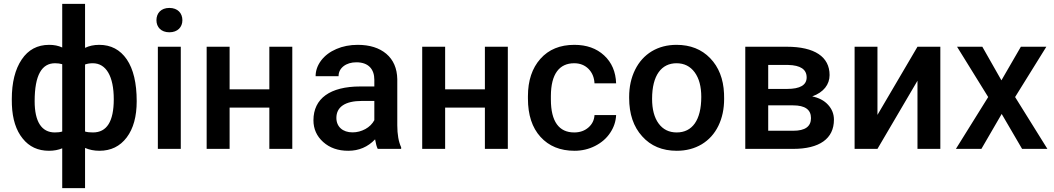

<svg xmlns="http://www.w3.org/2000/svg" viewBox="-20 -770 5452 993"><path d="M41.5 -227.5C44.4 -153.8 63 -95.7 97.2 -53.7C130.9 -11.2 176.3 9.8 233.4 9.8C259.3 9.8 281.7 5.4 301.8 -2.9V203.1H419.9V-4.9C442.4 4.9 467.3 9.8 494.1 9.8C553.7 9.8 600.6 -13.2 635.3 -59.1C669.9 -105 687 -167.5 687 -246.6C687 -340.3 669.9 -412.6 635.7 -462.9C601.1 -513.2 553.7 -538.1 493.2 -538.1C465.3 -538.1 440.9 -532.7 419.9 -522.5V-750H301.8V-524.4C281.7 -533.7 259.3 -538.1 234.4 -538.1C173.3 -538.1 126 -512.7 92.3 -462.4C58.1 -411.6 41 -343.3 41 -256.8ZM568.4 -256.8C568.4 -142.1 532.7 -85 460.9 -85C444.3 -85 430.7 -86.4 419.9 -89.8V-436.5C432.1 -440.9 445.3 -442.9 460 -442.9C528.8 -442.9 568.4 -375.5 568.4 -256.8ZM159.2 -246.6C159.2 -382.8 196.8 -442.9 264.6 -442.9C278.3 -442.9 290.5 -441.4 301.8 -438V-89.8C291 -86.4 278.3 -85 263.7 -85C194.8 -85 159.2 -141.1 159.2 -246.6Z M789.1 -665.5C789.1 -629.9 813 -603 856 -603C898.9 -603 923.3 -629.9 923.3 -665.5C923.3 -702.1 898.9 -729 856 -729C813 -729 789.1 -702.1 789.1 -665.5ZM915 -528.3H796.4V0H915Z M1491.7 -528.3H1373V-308.1H1167.5V-528.3H1048.8V0H1167.5V-213.4H1373V0H1491.7Z M2054.7 0V-8.3C2041.5 -36.6 2034.7 -74.7 2034.7 -122.1V-360.4C2033.7 -416.5 2014.6 -460.4 1978 -491.7C1941.4 -522.5 1892.1 -538.1 1830.1 -538.1C1789.6 -538.1 1752.4 -530.8 1719.7 -516.6C1686.5 -502.4 1660.2 -482.4 1641.1 -457.5C1622.1 -432.1 1612.3 -404.8 1612.3 -376H1731C1731 -397 1739.7 -414.1 1756.8 -427.7C1773.9 -440.9 1796.4 -447.8 1823.2 -447.8C1885.7 -447.8 1916 -412.1 1916 -357.4V-322.8H1843.3C1687.5 -322.8 1601.1 -260.7 1601.1 -147.9C1601.1 -103.5 1617.7 -65.9 1651.4 -35.6C1685.1 -5.4 1728 9.8 1781.2 9.8C1835.9 9.8 1882.3 -9.8 1919.9 -49.3C1923.8 -26.4 1928.2 -10.3 1933.6 0ZM1803.2 -85.4C1752.4 -85.4 1719.7 -114.7 1719.7 -160.2C1719.7 -216.3 1764.2 -248 1852.1 -248H1916V-148.4C1905.8 -129.4 1890.1 -113.8 1869.6 -102.5C1848.6 -91.3 1826.7 -85.4 1803.2 -85.4Z M2606.4 -528.3H2487.8V-308.1H2282.2V-528.3H2163.6V0H2282.2V-213.4H2487.8V0H2606.4Z M2949.7 -85C2871.6 -85 2829.1 -140.6 2829.1 -255.4V-274.4C2829.6 -387.7 2873 -442.9 2949.7 -442.9C2979.5 -442.9 3004.4 -433.1 3023.9 -413.6C3043 -394 3053.2 -369.1 3054.7 -338.9H3166.5C3164.6 -398.4 3144 -446.8 3104.5 -483.4C3064.9 -520 3013.7 -538.1 2950.7 -538.1C2876.5 -538.1 2817.9 -514.2 2774.9 -465.8C2731.9 -417.5 2710.4 -353 2710.4 -272.5V-260.3C2710.4 -175.8 2731.9 -109.9 2775.4 -62C2818.8 -14.2 2877.4 9.8 2951.2 9.8C2989.3 9.8 3024.9 1.5 3057.6 -15.1C3090.3 -31.7 3116.7 -54.2 3135.7 -83C3154.8 -111.3 3165 -142.1 3166.5 -174.8H3054.7C3053.2 -149.4 3043 -127.9 3023.4 -110.8C3003.9 -93.8 2979.5 -85 2949.7 -85Z M3233.9 -263.2C3233.9 -180.7 3256.3 -114.3 3301.3 -64.9C3345.7 -15.1 3405.3 9.8 3480 9.8C3528.8 9.8 3571.8 -1.5 3609.4 -23.9C3646.5 -46.4 3675.3 -78.1 3695.3 -119.1C3715.3 -160.2 3725.1 -206.5 3725.1 -258.8L3724.6 -286.6C3721.2 -362.3 3697.3 -423.3 3652.8 -469.2C3608.4 -515.1 3550.3 -538.1 3479 -538.1C3430.7 -538.1 3388.2 -526.9 3351.1 -504.9C3314 -482.4 3285.2 -450.7 3264.6 -409.2C3244.1 -367.7 3233.9 -320.8 3233.9 -269ZM3352.5 -258.8C3352.5 -381.3 3401.4 -442.9 3479 -442.9C3518.6 -442.9 3549.8 -427.2 3572.8 -396C3595.7 -364.7 3606.9 -322.3 3606.9 -269C3606.9 -148.4 3560.1 -85 3480 -85C3439.9 -85 3408.7 -100.6 3386.2 -131.3C3363.8 -162.1 3352.5 -204.6 3352.5 -258.8Z M4082 0C4218.3 0 4293 -52.7 4293 -150.9C4293 -180.7 4282.7 -206.1 4262.7 -228C4242.7 -250 4215.3 -264.2 4180.7 -271.5C4239.7 -292.5 4270.5 -333 4270.5 -381.8C4270.5 -476.1 4193.4 -528.3 4048.8 -528.3H3834.5V0ZM3953.1 -434.1H4056.2C4120.1 -432.6 4151.9 -411.1 4151.9 -369.6C4151.9 -330.1 4118.2 -310.1 4050.8 -310.1H3953.1ZM4081.5 -225.1C4143.6 -225.1 4174.3 -203.1 4174.3 -159.2C4174.3 -115.7 4144 -93.8 4083 -93.8H3953.1V-225.1Z M4518.1 -175.8V-528.3H4399.9V0H4518.1L4725.1 -352.5V0H4843.3V-528.3H4725.1Z M5060.5 -528.3H4929.7L5090.8 -268.1L4923.8 0H5055.7L5160.6 -180.7L5266.1 0H5397L5230 -268.1L5391.6 -528.3H5259.8L5159.2 -354.5Z"/></svg>

Font: Roboto Medium
Style: Regular
Weight: 500
Designer: Google
Version: Version 2.137; 2017